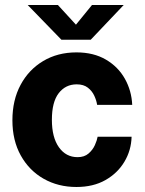

<svg xmlns="http://www.w3.org/2000/svg" viewBox="-20 -736 580 766"><path d="M285 -527Q353.5 -527 402.5 -498.2Q451.5 -469.5 478.2 -421.8Q505 -374 507.5 -317.5H367.5Q365 -335 356.2 -354Q347.5 -373 330.5 -386.2Q313.5 -399.5 286 -399.5Q241.5 -399.5 214.2 -364.2Q187 -329 187 -258Q187 -188 215 -148.5Q243 -109 289.5 -109Q316.5 -109 333.2 -123.5Q350 -138 358.5 -157Q367 -176 369.5 -190.5H505Q503.5 -136 476.2 -90.5Q449 -45 400.5 -17.5Q352 10 285 10Q212 10 154.2 -22.8Q96.5 -55.5 63 -115.5Q29.5 -175.5 29.5 -256Q29.5 -336.5 62 -397.2Q94.5 -458 152.2 -492.5Q210 -527 285 -527ZM225 -577.5 90.5 -716H211L283 -637.5L347 -716H473.5L342 -577.5Z"/></svg>

Font: Public Sans Thin ExtraBold
Style: Regular
Weight: 800
Version: Version 1.007